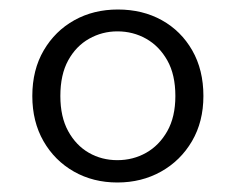

<svg xmlns="http://www.w3.org/2000/svg" viewBox="-20 -732 496 404"><path d="M227 -348Q176 -348 135.5 -371Q95 -394 71.5 -435Q48 -476 48 -530Q48 -585 72 -626Q96 -667 136.5 -689.5Q177 -712 228 -712Q280 -712 320.5 -689.5Q361 -667 384.5 -626Q408 -585 408 -530Q408 -476 384 -435Q360 -394 319 -371Q278 -348 227 -348ZM227 -395Q260 -395 287.5 -410.5Q315 -426 332 -456Q349 -486 349 -530Q349 -575 332 -605Q315 -635 287.5 -650.5Q260 -666 227 -666Q195 -666 167.5 -650.5Q140 -635 123.5 -605Q107 -575 107 -530Q107 -486 123.5 -456Q140 -426 167 -410.5Q194 -395 227 -395Z"/></svg>

Font: DM Sans 24pt Light
Style: Regular
Weight: 300
Designer: Colophon Foundry, Jonny Pinhorn
Foundry: Colophon Foundry
Version: Version 4.004;gftools[0.9.30]